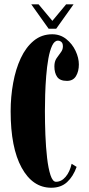

<svg xmlns="http://www.w3.org/2000/svg" viewBox="-20 -872 417 902"><path d="M221 10Q133.5 10 81.8 -84Q30 -178 30 -349Q30 -417.5 41.8 -482.2Q53.5 -547 77.5 -598.5Q101.5 -650 138.5 -680.5Q175.5 -711 225.5 -711Q263 -711 291.2 -688.5Q319.5 -666 335 -633Q350.5 -600 350.5 -569Q350.5 -537 337 -514.5Q323.5 -492 294.5 -492Q261.5 -492 248.5 -510.8Q235.5 -529.5 235.5 -560Q235.5 -583 245.5 -598Q255.5 -613 265.5 -625.8Q275.5 -638.5 275.5 -654Q275.5 -669 268.2 -675Q261 -681 252 -681Q236 -681 225 -657.8Q214 -634.5 207.2 -596.8Q200.5 -559 197 -514.5Q193.5 -470 192.2 -426.8Q191 -383.5 191 -350Q191 -296.5 193.2 -238.5Q195.5 -180.5 201.2 -130.5Q207 -80.5 217.2 -49.2Q227.5 -18 243 -18Q268.5 -18 288.2 -41.2Q308 -64.5 316.5 -102.5L340 -88Q324 -43 295.2 -16.5Q266.5 10 221 10ZM208.5 -737 127 -851.5H161.5L226 -774L290.5 -851.5H325.5L244 -737Z"/></svg>

Font: Imbue 50pt Black
Style: Regular
Weight: 900
Designer: Tyler Finck
Foundry: Etcetera Type Company
Version: Version 1.102; ttfautohint (v1.8.3)